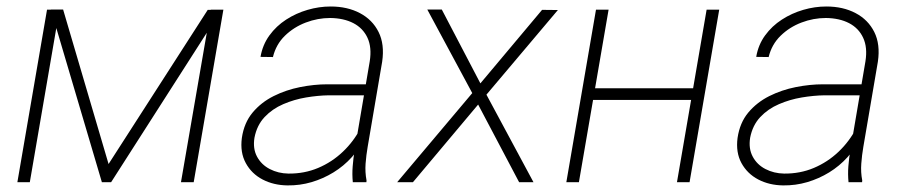

<svg xmlns="http://www.w3.org/2000/svg" viewBox="-20 -558 2776 588"><path d="M312.5 -55.7 616.2 -527.8H658.2L320.3 0H292L135.7 -528.8H173.3ZM162.1 -528.3 71.3 0H33.2L124 -528.3ZM534.2 0 625.5 -528.3H664.1L573.2 0Z M1065.9 -97.2 1112.3 -370.1Q1119.1 -412.6 1105.5 -442.1Q1091.8 -471.7 1062.3 -487.1Q1032.7 -502.4 991.2 -502.9Q953.1 -502.9 916.5 -489Q879.9 -475.1 852.5 -448.5Q825.2 -421.9 815.9 -383.3L777.8 -383.8Q784.2 -420.9 805.2 -449.7Q826.2 -478.5 856.4 -498Q886.7 -517.6 921.9 -527.8Q957 -538.1 992.7 -538.1Q1043.9 -538.1 1082.3 -517.8Q1120.6 -497.6 1139.4 -460Q1158.2 -422.4 1150.4 -369.1L1106 -108.4Q1101.6 -83 1099.6 -56.9Q1097.7 -30.8 1102.5 -5.4L1102.1 0H1060.5Q1058.1 -24.4 1060.1 -48.8Q1062 -73.2 1065.9 -97.2ZM1112.8 -299.8 1108.9 -266.1H986.3Q953.6 -265.6 917.2 -259.5Q880.9 -253.4 847.4 -239Q814 -224.6 790.3 -199.5Q766.6 -174.3 759.3 -136.2Q753.9 -103 767.1 -78.4Q780.3 -53.7 806.2 -40.3Q832 -26.9 863.3 -26.4Q912.1 -25.9 954.3 -43.7Q996.6 -61.5 1030 -93.3Q1063.5 -125 1085.4 -167.5L1098.1 -138.7Q1082.5 -104.5 1057.6 -76.9Q1032.7 -49.3 1001.2 -30Q969.7 -10.7 934.1 -0.2Q898.4 10.3 860.4 9.8Q817.9 9.3 784.2 -8.3Q750.5 -25.9 732.7 -58.6Q714.8 -91.3 720.7 -135.7Q727.5 -182.1 753.7 -213.4Q779.8 -244.6 817.9 -263.7Q856 -282.7 899.2 -291.3Q942.4 -299.8 981.9 -299.8Z M1333 -528.8 1451.2 -302.7 1640.1 -527.8 1688.5 -527.3 1469.7 -268.1 1613.8 0H1569.8L1444.3 -237.8L1244.6 0H1196.3L1426.3 -272.9L1288.6 -528.8Z M2113.8 -287.6 2107.9 -252H1783.7L1789.6 -287.6ZM1843.8 -528.3 1752.9 0H1714.4L1805.2 -528.3ZM2182.6 -528.3 2091.8 0H2053.2L2144 -528.3Z M2584 -97.2 2630.4 -370.1Q2637.2 -412.6 2623.5 -442.1Q2609.9 -471.7 2580.3 -487.1Q2550.8 -502.4 2509.3 -502.9Q2471.2 -502.9 2434.6 -489Q2397.9 -475.1 2370.6 -448.5Q2343.3 -421.9 2334 -383.3L2295.9 -383.8Q2302.2 -420.9 2323.2 -449.7Q2344.2 -478.5 2374.5 -498Q2404.8 -517.6 2439.9 -527.8Q2475.1 -538.1 2510.7 -538.1Q2562 -538.1 2600.3 -517.8Q2638.7 -497.6 2657.5 -460Q2676.3 -422.4 2668.5 -369.1L2624 -108.4Q2619.6 -83 2617.7 -56.9Q2615.7 -30.8 2620.6 -5.4L2620.1 0H2578.6Q2576.2 -24.4 2578.1 -48.8Q2580.1 -73.2 2584 -97.2ZM2630.9 -299.8 2627 -266.1H2504.4Q2471.7 -265.6 2435.3 -259.5Q2398.9 -253.4 2365.5 -239Q2332 -224.6 2308.3 -199.5Q2284.7 -174.3 2277.3 -136.2Q2272 -103 2285.2 -78.4Q2298.3 -53.7 2324.2 -40.3Q2350.1 -26.9 2381.3 -26.4Q2430.2 -25.9 2472.4 -43.7Q2514.6 -61.5 2548.1 -93.3Q2581.5 -125 2603.5 -167.5L2616.2 -138.7Q2600.6 -104.5 2575.7 -76.9Q2550.8 -49.3 2519.3 -30Q2487.8 -10.7 2452.1 -0.2Q2416.5 10.3 2378.4 9.8Q2335.9 9.3 2302.2 -8.3Q2268.6 -25.9 2250.7 -58.6Q2232.9 -91.3 2238.8 -135.7Q2245.6 -182.1 2271.7 -213.4Q2297.9 -244.6 2335.9 -263.7Q2374 -282.7 2417.2 -291.3Q2460.4 -299.8 2500 -299.8Z"/></svg>

Font: Roboto ExtraLight
Style: Italic
Weight: 250
Designer: Christian Robertson
Foundry: Google
Version: Version 3.009; 2024